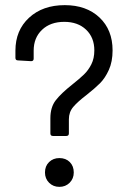

<svg xmlns="http://www.w3.org/2000/svg" viewBox="-20 -729 501 747"><path d="M176 -210V-269Q176 -312 197 -339Q218 -366 261 -400Q290 -423 307 -439.5Q324 -456 335.5 -479Q347 -502 347 -533Q347 -583 315 -613.5Q283 -644 230 -644Q176 -644 143.5 -613Q111 -582 111 -532V-501Q111 -491 101 -491L50 -494Q40 -494 40 -504V-532Q40 -611 93 -660Q146 -709 232 -709Q316 -709 367 -661Q418 -613 418 -533Q418 -489 403.5 -457Q389 -425 369 -405Q349 -385 316 -359Q282 -333 265 -313Q248 -293 248 -265V-210Q248 -200 238 -200H186Q176 -200 176 -210ZM155 -58Q155 -83 171 -98.5Q187 -114 211 -114Q236 -114 251.5 -98.5Q267 -83 267 -58Q267 -34 251 -18Q235 -2 211 -2Q187 -2 171 -18Q155 -34 155 -58Z"/></svg>

Font: Amber EN
Style: Regular
Weight: 400
Designer: Jeremy Tribby
Foundry: Tribby Type Co.
Version: Version 1.403 November 24, 2021